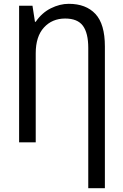

<svg xmlns="http://www.w3.org/2000/svg" viewBox="-20 -745 645 1005"><path d="M167 -631H163L150 -715H80V0H167V-466Q167 -554 210 -601Q253 -648 321 -648Q386 -648 414 -610Q442 -572 442 -494V240H529V-502Q529 -619 479.5 -672Q430 -725 340 -725Q293 -725 246 -701.5Q199 -678 167 -631Z"/></svg>

Font: Noto Sans Display SemiCondensed
Style: Regular
Weight: 400
Width: 4
Designer: Monotype Design team
Foundry: Monotype Imaging Inc.
Version: 1.000